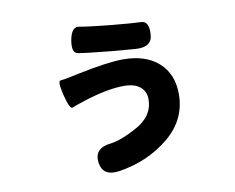

<svg xmlns="http://www.w3.org/2000/svg" viewBox="-80 -765 1160 949"><g transform="rotate(-10 500.0 -291.0)"><path d="M444 77Q361 89 351 17Q342 -56 426 -65Q478 -71 559 -115Q649 -163 649 -249Q649 -285 624 -308Q596 -334 541 -334Q453 -334 327 -292Q286 -279 272 -272.5Q258 -266 239 -340Q221 -414 236.5 -415Q252 -416 295 -425L333 -433Q484 -464 559 -464Q671 -464 736 -406.5Q801 -349 801 -247Q801 -119 697 -33Q590 55 444 77ZM715 -563Q712 -497 627 -504L507 -514Q377 -527 344.5 -533Q312 -539 324 -604Q336 -668 374.5 -660.5Q413 -653 533 -641Q638 -631 678.5 -630Q719 -629 715 -563Z"/></g></svg>

Font: Resource Han Rounded TW Heavy
Style: Regular
Weight: 900
Designer: Cyano Hao (round all glyphs); Ryoko NISHIZUKA 西塚涼子 (kana, bopomofo & ideographs); Paul D. Hunt (Latin, Greek & Cyrillic)
Foundry: Cyano Hao
Version: 0.990